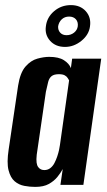

<svg xmlns="http://www.w3.org/2000/svg" viewBox="-20 -725 418 753"><path d="M118 8Q97 8 75.5 4Q54 0 37.5 -14Q21 -28 13.5 -57.5Q6 -87 14 -139L51 -389Q59 -440 80 -464Q101 -488 126.5 -495Q152 -502 173 -502Q210 -502 230.5 -489Q251 -476 258 -458L263 -495H377L307 0H217L226 -62Q218 -47 205 -31Q192 -15 171.5 -3.5Q151 8 118 8ZM154 -58Q167 -58 177 -65.5Q187 -73 193.5 -85.5Q200 -98 204.5 -111.5Q209 -125 211.5 -136.5Q214 -148 215 -156L251 -410Q249 -413 245.5 -419Q242 -425 234 -429.5Q226 -434 211 -434Q192 -434 182.5 -426.5Q173 -419 169 -404Q165 -389 160 -365L124 -118Q122 -99 123.5 -87.5Q125 -76 130 -69.5Q135 -63 141 -60.5Q147 -58 154 -58ZM235 -541Q198 -541 176.5 -565Q155 -589 160 -622Q164 -657 192 -681Q220 -705 258 -705Q295 -705 316.5 -681Q338 -657 333 -622Q329 -589 299.5 -565Q270 -541 235 -541ZM241 -587Q258 -587 270.5 -597Q283 -607 285 -622Q287 -639 277.5 -649.5Q268 -660 251 -660Q234 -660 222.5 -649.5Q211 -639 208 -622Q207 -607 216 -597Q225 -587 241 -587Z"/></svg>

Font: Alumni Sans Thin
Style: Bold Italic
Weight: 700
Italic angle: -8°
Version: Version 1.016